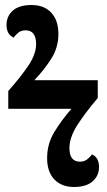

<svg xmlns="http://www.w3.org/2000/svg" viewBox="-20 -737 426 766"><path d="M275 9Q324 9 349.5 -13.5Q375 -36 375 -70Q375 -109 347 -121Q339 -110 327.5 -101Q316 -92 299 -92Q257 -92 257 -146Q257 -189 288.5 -238Q320 -287 370 -346V-417H117Q157 -459 185 -503.5Q213 -548 213 -601Q213 -656 184.5 -686.5Q156 -717 106 -717Q56 -717 31 -694.5Q6 -672 6 -638Q6 -599 35 -587Q42 -598 53.5 -607Q65 -616 82 -616Q124 -616 124 -561Q124 -521 93 -475Q62 -429 13 -374V-303H265Q225 -257 196.5 -210Q168 -163 168 -106Q168 -51 197 -21Q226 9 275 9Z"/></svg>

Font: Noto Serif ExtraCondensed Extra
Style: Regular
Weight: 800
Width: 3
Designer: Monotype Design Team
Foundry: Monotype Imaging Inc.
Version: Version 1.002